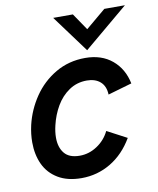

<svg xmlns="http://www.w3.org/2000/svg" viewBox="-80 -752 681 825"><g transform="rotate(-10 260.5 -339.5)"><path d="M26.9 -178.2Q26.9 -214.8 35.6 -252.9Q50.8 -317.4 88.4 -372.8Q126 -428.2 183.8 -462.2Q241.7 -496.1 313.5 -496.1Q384.8 -496.1 430.9 -457.5Q477.1 -418.9 490.2 -354L385.7 -323.7Q384.3 -360.8 362.3 -380.1Q340.3 -399.4 303.7 -399.4Q260.3 -399.4 226.1 -376.2Q191.9 -353 169.9 -315.2Q147.9 -277.3 137.7 -233.4Q130.9 -205.1 130.9 -180.2Q130.9 -137.7 151.9 -112.1Q172.9 -86.4 218.8 -86.4Q259.3 -86.4 294.7 -109.9Q330.1 -133.3 348.6 -171.4L434.6 -126Q396 -60.1 337.4 -25.1Q278.8 9.8 210 9.8Q148.9 9.8 107.7 -14.9Q66.4 -39.6 46.6 -82Q26.9 -124.5 26.9 -178.2ZM328.1 -527.3 208.5 -689.5H294.4L344.2 -616.2L431.6 -689.5H521.5Z"/></g></svg>

Font: Acari Sans SemiBold
Style: Italic
Weight: 600
Italic angle: -13°
Designer: Alfredo Marco Pradil and Stefan Peev
Foundry: Hanken Design Co.
Version: Version 1.045;January 11, 2019;FontCreator 11.5.0.2425 64-bi